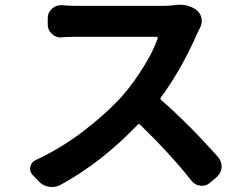

<svg xmlns="http://www.w3.org/2000/svg" viewBox="-20 -750 1040 795"><path d="M702.1 -728.5Q711.9 -730.5 721.7 -730.5Q763.7 -730.5 793 -709Q809.6 -696.3 814.5 -674.8Q815.4 -668 815.4 -662.1Q815.4 -647.5 807.6 -633.8Q802.7 -624 798.8 -616.2Q733.4 -465.8 646.5 -346.7Q641.6 -340.8 647.5 -335.9Q764.6 -233.4 883.8 -98.6Q897.5 -83 897.5 -61.5Q897.5 -59.6 897.5 -56.6Q895.5 -33.2 877.9 -17.6L850.6 5.9Q835 19.5 816.4 19.5Q813.5 19.5 809.6 18.6Q787.1 16.6 772.5 -2Q685.5 -112.3 560.5 -233.4Q554.7 -239.3 549.8 -233.4Q400.4 -77.1 230.5 15.6Q213.9 24.4 195.3 24.4Q189.5 24.4 182.6 23.4Q157.2 19.5 139.6 0L116.2 -24.4Q104.5 -36.1 104.5 -50.8Q104.5 -54.7 105.5 -59.6Q110.4 -80.1 128.9 -87.9Q230.5 -134.8 324.7 -206.5Q418.9 -278.3 486.3 -352.5Q534.2 -408.2 574.7 -473.6Q615.2 -539.1 632.8 -590.8Q633.8 -593.8 632.3 -595.7Q630.9 -597.7 627.9 -597.7H295.9Q272.5 -597.7 235.4 -595.7Q233.4 -594.7 231.4 -594.7Q210.9 -594.7 195.3 -609.4Q177.7 -625 177.7 -648.4V-675.8Q177.7 -698.2 195.3 -713.9Q210.9 -728.5 231.4 -728.5Q233.4 -728.5 235.4 -728.5Q271.5 -725.6 295.9 -725.6H648.4Q675.8 -725.6 702.1 -728.5Z"/></svg>

Font: Gen Jyuu Gothic Monospace Bold
Style: Bold
Weight: 700
Designer: [Source Han Sans]
Ryoko NISHIZUKA  (kana & ideographs); Paul D. Hunt (Latin, Greek & Cyrillic); Wenlong ZHANG  (bopomofo
Version: Version 1.002.20150607